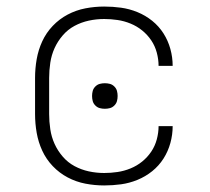

<svg xmlns="http://www.w3.org/2000/svg" viewBox="-20 -558 640 586"><path d="M298 8Q269 8 240.5 2.5Q212 -3 186.5 -16.5Q161 -30 141 -51Q121 -72 109 -98Q97 -124 92 -152.5Q87 -181 87 -210V-320Q87 -349 92 -377.5Q97 -406 109 -432Q121 -458 141 -479Q161 -500 186.5 -513.5Q212 -527 240.5 -532.5Q269 -538 298 -538Q324 -538 349.5 -534.5Q375 -531 399.5 -521Q424 -511 444.5 -494.5Q465 -478 479 -456Q493 -434 500 -408.5Q507 -383 507 -357H464Q464 -377 458.5 -397.5Q453 -418 441.5 -435Q430 -452 414 -465Q398 -478 378.5 -486Q359 -494 338.5 -497Q318 -500 298 -500Q274 -500 251 -495Q228 -490 207.5 -479Q187 -468 171.5 -450Q156 -432 146.5 -411Q137 -390 133.5 -366.5Q130 -343 130 -320V-210Q130 -187 133.5 -163.5Q137 -140 146.5 -119Q156 -98 171.5 -80Q187 -62 207.5 -51Q228 -40 251 -35Q274 -30 298 -30Q318 -30 338.5 -33Q359 -36 378.5 -44Q398 -52 414 -65Q430 -78 441.5 -95Q453 -112 458.5 -132.5Q464 -153 464 -173H507Q507 -147 500 -121.5Q493 -96 479 -74Q465 -52 444.5 -35.5Q424 -19 399.5 -9Q375 1 349.5 4.5Q324 8 298 8ZM300 -226Q292 -226 284.5 -228Q277 -230 271 -236Q265 -242 263 -249.5Q261 -257 261 -265Q261 -273 263 -280.5Q265 -288 271 -294Q277 -300 284.5 -302Q292 -304 300 -304Q308 -304 315.5 -302Q323 -300 329 -294Q335 -288 337 -280.5Q339 -273 339 -265Q339 -257 337 -249.5Q335 -242 329 -236Q323 -230 315.5 -228Q308 -226 300 -226Z"/></svg>

Font: Iosevka Curly XLtEx
Style: Regular
Weight: 200
Width: 7
Monospace: yes
Designer: Belleve Invis
Foundry: Belleve Invis
Version: Version 11.1.0; ttfautohint (v1.8.3)